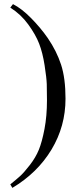

<svg xmlns="http://www.w3.org/2000/svg" viewBox="-20 -727 394 932"><path d="M298 -248Q298 -114 230 -1Q162 112 40 185L30 168Q62 142 79 126.5Q96 111 124.5 74.5Q153 38 168.5 0Q184 -38 196 -101Q208 -164 208 -240Q208 -288 207 -318.5Q206 -349 196.5 -410Q187 -471 170 -515Q153 -559 117 -608.5Q81 -658 30 -690L43 -707Q86 -685 132 -638Q178 -591 212 -542Q255 -479 276.5 -413Q298 -347 298 -248Z"/></svg>

Font: GFS Artemisia
Style: Regular
Weight: 400
Designer: Takis Katsoulidis and George D. Matthiopoulos
Foundry: Takis Katsoulidis and George D. Matthiopoulos
Version: Version 1.0